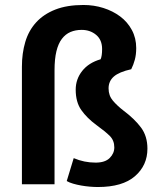

<svg xmlns="http://www.w3.org/2000/svg" viewBox="-20 -740 651 771"><path d="M68 0V-472Q68 -526 81.5 -571.5Q95 -617 125 -650Q155 -683 202 -701.5Q249 -720 315 -720Q357 -720 395 -708Q433 -696 462.5 -674Q492 -652 509.5 -619.5Q527 -587 527 -547Q527 -521 521.5 -500.5Q516 -480 507 -462Q458 -451 437 -432.5Q416 -414 416 -385Q416 -356 433.5 -335.5Q451 -315 477 -295Q521 -262 546.5 -227.5Q572 -193 572 -143Q572 -76 522 -32.5Q472 11 373 11Q358 11 340.5 9.5Q323 8 306 5Q289 2 273.5 -2.5Q258 -7 248 -13L276 -105Q318 -87 364 -87Q402 -87 420.5 -105.5Q439 -124 439 -148Q439 -176 421 -194Q403 -212 367 -238Q329 -266 306.5 -298Q284 -330 284 -380Q284 -422 310 -455Q336 -488 384 -502Q390 -515 390 -543Q390 -580 366 -600Q342 -620 308 -620Q283 -620 263 -611.5Q243 -603 228.5 -584Q214 -565 206.5 -534Q199 -503 199 -458V0Z"/></svg>

Font: Ek Mukta
Style: Bold
Weight: 700
Designer: Girish Dalvi and Yashodeep Gholap
Foundry: Ek Type
Version: Version 2.538;PS 1.002;hotconv 16.6.51;makeotf.lib2.5.65220;